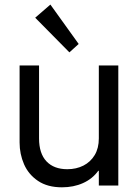

<svg xmlns="http://www.w3.org/2000/svg" viewBox="-20 -800 598 828"><path d="M64.5 -185.5V-517.6H148.4V-203.1Q148.4 -138.2 180.4 -104.2Q212.4 -70.3 270.5 -70.3Q309.1 -70.3 339.8 -85.9Q370.6 -101.6 388.4 -131.3Q406.2 -161.1 406.2 -203.1V-517.6H490.2V0H406.2V-63.5H403.8Q378.9 -28.8 338.1 -10.5Q297.4 7.8 247.1 7.8Q185.1 7.8 144 -19.8Q103 -47.4 83.7 -91.6Q64.5 -135.7 64.5 -185.5ZM131.8 -723.6 197.3 -780.3 319.3 -610.4 279.3 -574.2Z"/></svg>

Font: Reddit Sans Chocolate
Style: Regular
Weight: 400
Designer: Stephen Hutchings
Foundry: Reddit
Version: Version 1.013